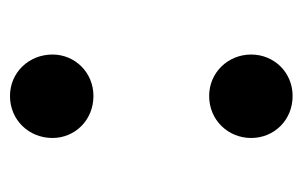

<svg xmlns="http://www.w3.org/2000/svg" viewBox="-128 -448 592 375"><g transform="rotate(-90 167.5 -260.0)"><path d="M168 16C214 16 249 -20 249 -65C249 -110 214 -147 168 -147C121 -147 86 -110 86 -65C86 -20 121 16 168 16ZM168 -373C214 -373 249 -409 249 -453C249 -499 214 -536 168 -536C121 -536 86 -499 86 -453C86 -409 121 -373 168 -373Z"/></g></svg>

Font: Noto Serif CJK KR
Style: Bold
Weight: 700
Designer: Ryoko NISHIZUKA 西塚涼子 (kana & ideographs); Frank Grießhammer (Latin, Greek & Cyrillic); Wenlong ZHANG 张文龙 (bopomofo); San
Foundry: Adobe
Version: Version 2.001;hotconv 1.1.0;makeotfexe 2.6.0